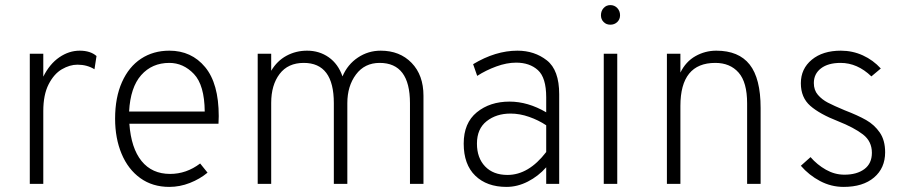

<svg xmlns="http://www.w3.org/2000/svg" viewBox="-20 -722 3558 754"><path d="M97 -511H150V-421Q175 -471 213 -497Q251 -523 293 -523Q335 -523 359 -502L351 -450Q322 -468 284 -468Q254 -468 223 -450Q192 -432 171 -391Q150 -350 150 -286V0H97Z M432 -256Q432 -339 459 -399.5Q486 -460 534 -491.5Q582 -523 645 -523Q732 -523 785.5 -458.5Q839 -394 839 -266Q839 -249 838 -236H488Q495 -140 536 -89.5Q577 -39 648 -39Q712 -39 766 -80L795 -44Q765 -19 725.5 -3.5Q686 12 645 12Q579 12 531 -22.5Q483 -57 457.5 -118Q432 -179 432 -256ZM784 -284Q783 -388 741.5 -431.5Q700 -475 645 -475Q577 -475 534.5 -427Q492 -379 487 -284Z M1590 -317Q1590 -475 1471 -475Q1412 -475 1378 -429.5Q1344 -384 1344 -317V0H1291V-317Q1291 -475 1173 -475Q1111 -475 1078 -431.5Q1045 -388 1045 -318V0H992V-511H1045V-444Q1068 -483 1105 -503Q1142 -523 1186 -523Q1234 -523 1271 -497Q1308 -471 1325 -422Q1345 -469 1385.5 -496Q1426 -523 1475 -523Q1550 -523 1596.5 -475Q1643 -427 1643 -346V0H1590Z M2125 -65Q2094 -30 2053 -9Q2012 12 1969 12Q1892 12 1846.5 -32Q1801 -76 1801 -158Q1801 -239 1852.5 -281Q1904 -323 1981 -323Q2053 -323 2125 -281V-340Q2125 -417 2092.5 -446.5Q2060 -476 2007 -476Q1970 -476 1929 -461Q1888 -446 1854 -424L1838 -470Q1926 -523 2012 -523Q2079 -523 2127.5 -485Q2176 -447 2176 -352V0H2125ZM2125 -125V-230Q2095 -250 2058 -263Q2021 -276 1985 -276Q1929 -276 1891 -246Q1853 -216 1853 -158Q1853 -102 1885 -68.5Q1917 -35 1973 -35Q2056 -35 2125 -125Z M2340 -662Q2340 -679 2350.5 -690.5Q2361 -702 2377 -702Q2393 -702 2404 -690.5Q2415 -679 2415 -662Q2415 -646 2404 -635.5Q2393 -625 2377 -625Q2361 -625 2350.5 -635.5Q2340 -646 2340 -662ZM2351 -511H2404V0H2351Z M2914 -316Q2914 -399 2880.5 -437Q2847 -475 2789 -475Q2652 -475 2652 -306V0H2599V-511H2652V-437Q2673 -480 2711 -501.5Q2749 -523 2793 -523Q2881 -523 2924 -468.5Q2967 -414 2967 -298V0H2914Z M3125 -71 3163 -105Q3189 -75 3223.5 -55.5Q3258 -36 3296 -36Q3345 -36 3374.5 -58Q3404 -80 3404 -122Q3404 -167 3369 -194Q3334 -221 3271 -246Q3199 -274 3162 -306.5Q3125 -339 3125 -395Q3125 -452 3168 -487.5Q3211 -523 3282 -523Q3328 -523 3368.5 -504.5Q3409 -486 3439 -453L3402 -422Q3347 -475 3281 -475Q3232 -475 3204 -453.5Q3176 -432 3176 -396Q3176 -368 3192 -349.5Q3208 -331 3231 -319Q3254 -307 3297 -289Q3349 -269 3381.5 -250.5Q3414 -232 3435 -201.5Q3456 -171 3456 -124Q3456 -62 3412.5 -25Q3369 12 3293 12Q3244 12 3200.5 -11Q3157 -34 3125 -71Z"/></svg>

Font: Overpass ExtraLight
Style: Regular
Weight: 200
Designer: Delve Withrington, Thomas Jockin
Foundry: Delve Fonts
Version: Version 3.000;DELV;Overpass